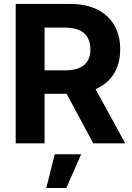

<svg xmlns="http://www.w3.org/2000/svg" viewBox="-20 -727 672 974"><path d="M59.6 -707H336.9Q416.5 -707 473.4 -678.7Q530.3 -650.4 560.1 -598.4Q589.8 -546.4 589.8 -476.6Q589.8 -404.3 557.6 -352.5Q525.4 -300.8 464.8 -274.9L615.2 0H453.1L317.9 -251H206.1V0H59.6ZM309.6 -370.1Q438.5 -370.1 438.5 -476.6Q438.5 -530.8 406.2 -558.8Q374 -586.9 309.6 -586.9H206.1V-370.1ZM257.8 55.7H391.6L316.4 226.6H214.8Z"/></svg>

Font: Pretendard Std
Style: Bold
Weight: 700
Designer: Base glyphs from Inter by Rasmus Andersson; Hangeul glyphs from Noto Sans CJK(Source Han Sans) by Jang Soo-young and Kan
Foundry: Kil Hyung-jin
Version: Version 1.309